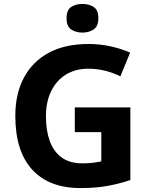

<svg xmlns="http://www.w3.org/2000/svg" viewBox="-20 -948 764 978"><path d="M361 -401H644V-31Q588 -12 527.5 -1Q467 10 390 10Q230 10 144 -84Q58 -178 58 -358Q58 -470 101.5 -552Q145 -634 228 -679Q311 -724 431 -724Q488 -724 543 -712Q598 -700 643 -680L593 -559Q560 -576 518 -587Q476 -598 430 -598Q364 -598 315.5 -568Q267 -538 240.5 -483.5Q214 -429 214 -355Q214 -285 233 -231Q252 -177 293 -146.5Q334 -116 400 -116Q432 -116 454.5 -119Q477 -122 496 -126V-275H361ZM400 -928Q433 -928 457 -912.5Q481 -897 481 -855Q481 -814 457 -798Q433 -782 400 -782Q366 -782 342.5 -798Q319 -814 319 -855Q319 -897 342.5 -912.5Q366 -928 400 -928Z"/></svg>

Font: Noto Sans Ol Chiki
Style: Bold
Weight: 700
Designer: Monotype Design Team, Lewis McGuffie
Foundry: Monotype Imaging Inc.
Version: Version 2.003; ttfautohint (v1.8.4.7-5d5b)